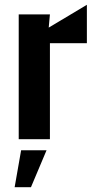

<svg xmlns="http://www.w3.org/2000/svg" viewBox="-20 -580 396 800"><path d="M58 0H188V-400H342V-560L183 -465L188 -520H58ZM41 200H109L174 46H68Z"/></svg>

Font: Pescante Normal
Style: Regular
Weight: 400
Designer: Ariel Martín Pérez
Foundry: Tunera Type Foundry
Version: Version 1.000;FEAKit 1.0